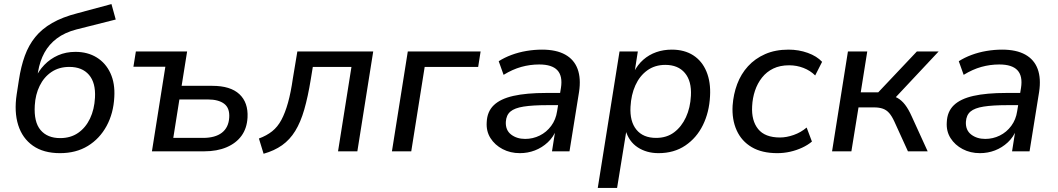

<svg xmlns="http://www.w3.org/2000/svg" viewBox="-20 -744 5204 944"><path d="M275 9Q194 9 142 -27.5Q90 -64 69.5 -129Q49 -194 62 -280L73 -351Q83 -417 102 -469.5Q121 -522 153.5 -562Q186 -602 236.5 -631Q287 -660 361 -679L528 -724L549 -648L355 -599Q298 -584 259.5 -555Q221 -526 198.5 -485Q176 -444 167 -391L162 -356H152Q169 -395 198 -425Q227 -455 265.5 -472Q304 -489 351 -489Q411 -489 455.5 -461.5Q500 -434 523 -384Q546 -334 542 -267Q538 -187 504 -124.5Q470 -62 412 -26.5Q354 9 275 9ZM276 -65Q327 -65 364 -90.5Q401 -116 422.5 -161Q444 -206 447 -264Q451 -337 417.5 -376Q384 -415 321 -415Q270 -415 233 -390Q196 -365 175 -322Q154 -279 151 -226Q146 -144 179.5 -104.5Q213 -65 276 -65Z M727 0 793 -416H636L648 -491H900L873 -322H1024Q1113 -322 1157 -281Q1201 -240 1197 -166Q1194 -113 1167.5 -76.5Q1141 -40 1094 -20Q1047 0 984 0ZM832 -66H978Q1038 -66 1071 -91.5Q1104 -117 1107 -166Q1110 -213 1082 -234Q1054 -255 1002 -255H862Z M1276 12 1253 -63Q1291 -77 1318 -98.5Q1345 -120 1363.5 -154.5Q1382 -189 1396 -239Q1410 -289 1420 -359L1442 -491H1815L1737 0H1642L1708 -415H1518L1508 -354Q1494 -268 1476 -205.5Q1458 -143 1431.5 -100Q1405 -57 1367 -30Q1329 -3 1276 12Z M1907 0 1985 -491H2343L2331 -415H2068L2002 0Z M2536 9Q2489 9 2451 -11Q2413 -31 2391.5 -65Q2370 -99 2373 -143Q2375 -195 2407.5 -226.5Q2440 -258 2504 -272.5Q2568 -287 2666 -287H2747L2737 -227H2671Q2599 -227 2554.5 -220Q2510 -213 2489.5 -195.5Q2469 -178 2467 -145Q2465 -104 2493 -82.5Q2521 -61 2562 -61Q2600 -61 2633.5 -77.5Q2667 -94 2690 -125Q2713 -156 2719 -197L2738 -312Q2747 -370 2720.5 -398.5Q2694 -427 2631 -427Q2586 -427 2543 -415Q2500 -403 2456 -376L2432 -443Q2460 -461 2495 -474Q2530 -487 2568.5 -493.5Q2607 -500 2645 -500Q2715 -500 2759 -475.5Q2803 -451 2820 -404.5Q2837 -358 2827 -292L2780 0H2694L2711 -108H2716Q2701 -70 2673 -44Q2645 -18 2610 -4.5Q2575 9 2536 9Z M2919 180 3026 -491H3116L3100 -389H3096Q3115 -426 3143 -450.5Q3171 -475 3206.5 -487.5Q3242 -500 3283 -500Q3345 -500 3388.5 -472Q3432 -444 3453.5 -392Q3475 -340 3471 -271Q3467 -192 3436 -129Q3405 -66 3349.5 -28.5Q3294 9 3218 9Q3159 9 3115.5 -19.5Q3072 -48 3056 -103H3060L3014 180ZM3206 -66Q3258 -66 3294.5 -93.5Q3331 -121 3352.5 -167.5Q3374 -214 3377 -273Q3381 -345 3347.5 -385Q3314 -425 3251 -425Q3200 -425 3162.5 -398Q3125 -371 3104 -324.5Q3083 -278 3080 -219Q3076 -147 3109 -106.5Q3142 -66 3206 -66Z M3802 9Q3726 9 3676 -20.5Q3626 -50 3602 -103Q3578 -156 3582 -225Q3586 -281 3604.5 -330.5Q3623 -380 3657.5 -418Q3692 -456 3742 -478Q3792 -500 3857 -500Q3907 -500 3951.5 -484Q3996 -468 4022 -440L3988 -373Q3964 -397 3930.5 -410Q3897 -423 3860 -423Q3815 -423 3782 -407Q3749 -391 3726.5 -362.5Q3704 -334 3692 -298Q3680 -262 3678 -222Q3674 -151 3707.5 -109.5Q3741 -68 3815 -68Q3847 -68 3882.5 -80.5Q3918 -93 3946 -117L3972 -48Q3952 -31 3924 -18Q3896 -5 3865 2Q3834 9 3802 9Z M4071 0 4149 -491H4244L4212 -290H4298L4488 -491H4595L4370 -251L4346 -276Q4372 -274 4392.5 -262.5Q4413 -251 4430 -229Q4447 -207 4463 -171L4541 0H4444L4377 -147Q4365 -173 4352 -188Q4339 -203 4321 -209.5Q4303 -216 4277 -216H4201L4166 0Z M4798 9Q4751 9 4713 -11Q4675 -31 4653.5 -65Q4632 -99 4635 -143Q4637 -195 4669.5 -226.5Q4702 -258 4766 -272.5Q4830 -287 4928 -287H5009L4999 -227H4933Q4861 -227 4816.5 -220Q4772 -213 4751.5 -195.5Q4731 -178 4729 -145Q4727 -104 4755 -82.5Q4783 -61 4824 -61Q4862 -61 4895.5 -77.5Q4929 -94 4952 -125Q4975 -156 4981 -197L5000 -312Q5009 -370 4982.5 -398.5Q4956 -427 4893 -427Q4848 -427 4805 -415Q4762 -403 4718 -376L4694 -443Q4722 -461 4757 -474Q4792 -487 4830.5 -493.5Q4869 -500 4907 -500Q4977 -500 5021 -475.5Q5065 -451 5082 -404.5Q5099 -358 5089 -292L5042 0H4956L4973 -108H4978Q4963 -70 4935 -44Q4907 -18 4872 -4.5Q4837 9 4798 9Z"/></svg>

Font: Nunito Sans 10pt Medium
Style: Italic
Weight: 500
Italic angle: -9°
Designer: Vernon Adams
Foundry: Vernon Adams
Version: Version 3.101;gftools[0.9.27]